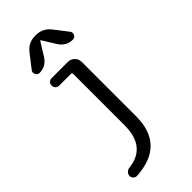

<svg xmlns="http://www.w3.org/2000/svg" viewBox="-304 -820 1109 1109"><g transform="rotate(-45 250.0 -266.0)"><path d="M92.8 228.5Q80.1 229.5 70.3 220.7Q60.5 211.9 60.5 198.2Q60.5 185.5 69.8 175.8Q79.1 166 92.8 164.1Q247.1 147.5 247.1 -28.3V-449.2Q247.1 -458 238.3 -458H141.6Q128.9 -458 120.1 -466.8Q111.3 -475.6 111.3 -488.8Q111.3 -502 120.1 -510.7Q128.9 -519.5 141.6 -519.5H274.4Q297.9 -519.5 314.5 -502.9Q331.1 -486.3 331.1 -462.9V-19.5Q331.1 213.9 92.8 228.5ZM343.8 -714.8 407.2 -632.8Q417 -620.1 409.7 -605Q402.3 -589.8 385.7 -589.8Q334 -589.8 303.7 -635.7L252 -718.8Q252 -719.7 250 -719.7Q248 -719.7 248 -718.8L196.3 -635.7Q166 -589.8 114.3 -589.8Q98.6 -589.8 90.8 -605Q83 -620.1 92.8 -632.8L156.2 -714.8Q191.4 -759.8 247.1 -759.8H252.9Q308.6 -759.8 343.8 -714.8Z"/></g></svg>

Font: Rounded Mgen+ 1mn regular
Style: Regular
Weight: 400
Designer: [Source Han Sans]
Ryoko NISHIZUKA  (kana & ideographs); Paul D. Hunt (Latin, Greek & Cyrillic); Wenlong ZHANG  (bopomofo
Version: Version 1.059.20150602